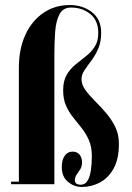

<svg xmlns="http://www.w3.org/2000/svg" viewBox="-20 -732 523 763"><path d="M305 11Q275 11 250.2 -9.2Q225.5 -29.5 225.5 -69Q225.5 -96 237 -112.8Q248.5 -129.5 268.5 -129.5Q286.5 -129.5 296.2 -117.5Q306 -105.5 306 -86.5Q306 -70 298.8 -59Q291.5 -48 284.5 -38Q277.5 -28 277.5 -15.5Q277.5 2 301.5 2Q318.5 2 328 -14Q337.5 -30 341.2 -55.8Q345 -81.5 345 -110.5Q345 -148 333.5 -174.5Q322 -201 305 -222.5Q288 -244 271 -265Q254 -286 242.5 -311.8Q231 -337.5 231 -373.5Q231 -410.5 245 -434.5Q259 -458.5 280 -475.5Q301 -492.5 321.8 -508.8Q342.5 -525 356.5 -546.5Q370.5 -568 370.5 -601Q370.5 -651 338.5 -676.5Q306.5 -702 262.5 -702Q230.5 -702 216.5 -675.5Q202.5 -649 199.2 -605.8Q196 -562.5 196 -512V0H24V-10H55V-462Q55 -538 81 -594Q107 -650 152.8 -681Q198.5 -712 257 -712Q308.5 -712 345.2 -683.8Q382 -655.5 382 -602Q382 -565 370.2 -538.2Q358.5 -511.5 343 -491Q327.5 -470.5 315.8 -453Q304 -435.5 304 -417.5Q304 -395.5 319 -374.8Q334 -354 356.2 -331.8Q378.5 -309.5 400.5 -284.2Q422.5 -259 437.5 -228.8Q452.5 -198.5 452.5 -160.5Q452.5 -99.5 431.2 -61.8Q410 -24 376.5 -6.5Q343 11 305 11Z"/></svg>

Font: Imbue 100pt ExtraBold
Style: Regular
Weight: 800
Designer: Tyler Finck
Foundry: Etcetera Type Company
Version: Version 1.102; ttfautohint (v1.8.3)